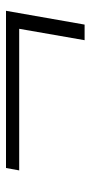

<svg xmlns="http://www.w3.org/2000/svg" viewBox="149 -586 302 640"><g transform="rotate(-90 300.0 -266.0)"><path d="M524 -353H52L60 -397H584L538 -135H486Z"/></g></svg>

Font: Sarabun ExtraLight
Style: Italic
Weight: 275
Italic angle: -10°
Designer: Suppakit Chalermlarp | Katatrad Co.,Ltd.
Foundry: Cadson Demak Co.,Ltd.
Version: Version 1.000; ttfautohint (v1.6)